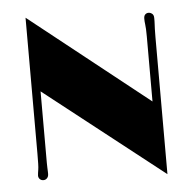

<svg xmlns="http://www.w3.org/2000/svg" viewBox="-53 -775 856 855"><g transform="rotate(-5 375.0 -347.5)"><path d="M86.4 -17.1Q86.4 -22.5 87.6 -29.1Q88.9 -35.6 89.8 -43.5Q91.3 -51.8 91.8 -70.1Q92.3 -88.4 92.3 -114.7V-722.2L623 -301.3V-592.3Q623 -613.3 622.3 -625.2Q621.6 -637.2 620.6 -645Q619.6 -654.3 619.1 -659.2Q618.7 -664.1 618.7 -671.9Q618.7 -684.6 624.8 -690.4Q630.9 -696.3 639.6 -696.3Q647.9 -696.3 655.5 -690.4Q663.1 -684.6 663.1 -670.9Q663.1 -662.1 663.1 -656.5Q663.1 -650.9 662.6 -644Q662.1 -635.3 661.6 -622.6Q661.1 -609.9 661.1 -585.4V26.9L130.4 -389.6V-94.2Q130.4 -81.5 130.4 -69.8Q130.4 -58.1 130.9 -48.3Q131.3 -38.6 131.6 -31.7Q131.8 -24.9 131.8 -21Q131.8 -8.3 125 -1.5Q118.2 5.4 108.9 5.4Q99.1 5.4 92.8 -1Q86.4 -7.3 86.4 -17.1Z"/></g></svg>

Font: Limelight
Style: Regular
Weight: 400
Designer: Nicole Fally with help from Eben Sorkin
Foundry: Nicole Fally with help from Eben Sorkin
Version: Version 1.002